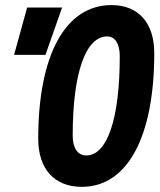

<svg xmlns="http://www.w3.org/2000/svg" viewBox="-20 -723 626 753"><path d="M300.8 9.8C479.5 9.8 585 -185.1 585 -515.1C585 -633.3 522.5 -703.1 417.5 -703.1C236.8 -703.1 129.9 -508.3 129.9 -178.7C129.9 -60.1 193.4 9.8 300.8 9.8ZM318.4 -113.3C285.2 -113.3 265.1 -142.1 265.1 -190.9C265.1 -435.5 315.4 -580.1 400.4 -580.1C431.2 -580.1 449.7 -551.3 449.7 -502.9C449.7 -257.8 400.9 -113.3 318.4 -113.3ZM35.2 -507.8H158.2L223.6 -693.4H86.4Z"/></svg>

Font: Cascadia Mono PL
Style: Bold Italic
Weight: 700
Italic angle: -10°
Monospace: yes
Designer: Aaron Bell
Foundry: Saja Typeworks
Version: Version 2404.023